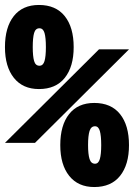

<svg xmlns="http://www.w3.org/2000/svg" viewBox="-20 -744 540 774"><path d="M137 -385Q72 -385 36 -430Q0 -475 0 -554Q0 -634 35.5 -679Q71 -724 137 -724Q205 -724 241 -679Q277 -634 277 -554Q277 -475 241 -430Q205 -385 137 -385ZM139 -479Q154 -479 159.5 -498Q165 -517 165 -554Q165 -592 159.5 -611Q154 -630 139 -630Q123 -630 117.5 -611Q112 -592 112 -554Q112 -517 117.5 -498Q123 -479 139 -479ZM0 -168 379 -545H500L121 -168ZM360 10Q295 10 259 -35Q223 -80 223 -159Q223 -239 258.5 -284Q294 -329 360 -329Q428 -329 464 -284Q500 -239 500 -159Q500 -80 464 -35Q428 10 360 10ZM363 -84Q377 -84 382.5 -103Q388 -122 388 -159Q388 -197 382.5 -216Q377 -235 363 -235Q347 -235 341 -216Q335 -197 335 -159Q335 -122 341 -103Q347 -84 363 -84Z"/></svg>

Font: Noto Sans Mono ExtraCondensed Black
Style: Regular
Weight: 900
Width: 2
Designer: Monotype Design Team
Foundry: Monotype Imaging Inc.
Version: Version 2.014